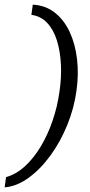

<svg xmlns="http://www.w3.org/2000/svg" viewBox="-33 -686 386 826"><path d="M-13 120 -7 76Q36 64 73.5 30Q111 -4 141.5 -54.5Q172 -105 193 -166Q214 -227 223 -293Q232 -353 229 -410Q226 -467 211.5 -513Q197 -559 169.5 -588Q142 -617 102 -622L108 -666Q163 -663 203 -631.5Q243 -600 267 -548Q291 -496 298.5 -431Q306 -366 296 -296Q286 -221 256.5 -148.5Q227 -76 184 -17Q141 42 90 79Q39 116 -13 120Z"/></svg>

Font: Alumni Sans Medium
Style: Italic
Weight: 500
Italic angle: -8°
Designer: Robert E. Leuschke
Foundry: Robert E. Leuschke
Version: Version 1.016